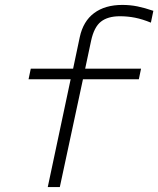

<svg xmlns="http://www.w3.org/2000/svg" viewBox="-20 -760 643 780"><path d="M174 0 267 -438H96L105 -481H277L304 -609Q318 -674 362.5 -707Q407 -740 477 -740Q509 -740 538.5 -734Q568 -728 603 -716L593 -668Q559 -682 529 -688Q499 -694 467 -694Q418 -694 390 -672Q362 -650 350 -594L326 -481H553L544 -438H317L223 0Z"/></svg>

Font: Red Hat Mono
Style: Italic
Weight: 300
Italic angle: -12°
Monospace: yes
Designer: Pentagram, MCKL
Foundry: Pentagram, MCKL
Version: Version 1.023